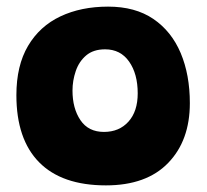

<svg xmlns="http://www.w3.org/2000/svg" viewBox="-20 -550 625 580"><path d="M300 10Q167 10 98.2 -59.8Q29.5 -129.5 29.5 -262.5Q29.5 -352 64.8 -411.5Q100 -471 162.5 -500.5Q225 -530 306.5 -530Q388.5 -530 443.2 -492.8Q498 -455.5 525.8 -389.8Q553.5 -324 553.5 -238.5Q553.5 -125.5 488 -57.8Q422.5 10 300 10ZM294 -151.5Q340 -151.5 368 -182.5Q396 -213.5 396 -268Q396 -327 370 -364Q344 -401 297.5 -401Q262 -401 240.2 -382.5Q218.5 -364 208.8 -335.2Q199 -306.5 199 -276.5Q199 -222.5 223 -187Q247 -151.5 294 -151.5Z"/></svg>

Font: Grandstander ExtraBold
Style: Regular
Weight: 800
Designer: Tyler Finck
Foundry: Etcetera Type Co
Version: Version 1.200; ttfautohint (v1.8.3)